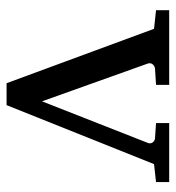

<svg xmlns="http://www.w3.org/2000/svg" viewBox="4 -526 522 569"><g transform="rotate(90 264.5 -241.0)"><path d="M465.8 -437 291 0H226.1L64.9 -437L9.8 -442.9V-481.9H231V-442.9L183.1 -439.9Q174.8 -439 169.9 -432.6Q165 -426.3 168 -418L279.8 -105L402.8 -418Q406.2 -425.8 401.9 -432.4Q397.5 -439 389.2 -439.9L344.2 -442.9V-481.9H519V-442.9Z"/></g></svg>

Font: BabelStone Ogham Lithic
Style: Regular
Weight: 400
Designer: Andrew West
Foundry: BabelStone
Version: Version 1.02 March 14, 2022